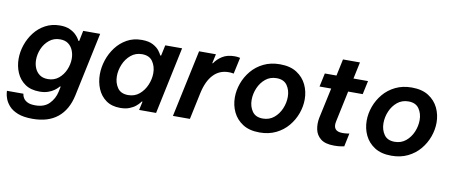

<svg xmlns="http://www.w3.org/2000/svg" viewBox="-73 -971 3521 1493"><g transform="rotate(10 1687.0 -225.0)"><path d="M233 212Q161 212 116 194Q71 176 47 149Q23 122 13 95Q3 68 1.5 50Q0 32 0 32H130Q130 32 132 43Q134 54 143.5 68.5Q153 83 174.5 94Q196 105 236 105Q307 105 346 65Q385 25 397 -30L406 -73H400Q400 -73 391 -63Q382 -53 363.5 -39.5Q345 -26 316.5 -16Q288 -6 250 -6Q180 -6 135 -37.5Q90 -69 68 -120Q46 -171 46 -230Q46 -285 64.5 -339.5Q83 -394 118 -439.5Q153 -485 204 -512.5Q255 -540 320 -540Q365 -540 396 -526Q427 -512 445.5 -493.5Q464 -475 472 -461Q480 -447 480 -447H486L503 -530H637L530 -25Q505 91 430.5 151.5Q356 212 233 212ZM297 -113Q346 -113 381 -141.5Q416 -170 434.5 -213.5Q453 -257 453 -301Q453 -336 440.5 -366.5Q428 -397 403 -415.5Q378 -434 338 -434Q289 -434 253.5 -405Q218 -376 199.5 -333Q181 -290 181 -245Q181 -210 193.5 -180Q206 -150 231.5 -131.5Q257 -113 297 -113Z M965 -540Q1020 -540 1053.5 -522Q1087 -504 1104 -481.5Q1121 -459 1126 -446H1133L1151 -530H1284L1172 0H1038L1053 -68H1047Q1047 -68 1038 -56.5Q1029 -45 1010.5 -29.5Q992 -14 962 -2Q932 10 889 10Q822 10 777.5 -22Q733 -54 711 -106.5Q689 -159 689 -220Q689 -276 707.5 -332.5Q726 -389 761.5 -436Q797 -483 848 -511.5Q899 -540 965 -540ZM986 -431Q935 -431 898 -400Q861 -369 841.5 -322.5Q822 -276 822 -229Q822 -177 848.5 -138Q875 -99 933 -99Q985 -99 1021.5 -130Q1058 -161 1077.5 -207.5Q1097 -254 1097 -300Q1097 -353 1070.5 -392Q1044 -431 986 -431Z M1305 0 1418 -530H1551L1535 -457H1540Q1563 -492 1601.5 -516Q1640 -540 1697 -540Q1716 -540 1728.5 -537.5Q1741 -535 1741 -535L1713 -406Q1713 -406 1701.5 -408Q1690 -410 1673 -410Q1601 -410 1553 -359.5Q1505 -309 1484 -212L1439 0Z M1990 10Q1909 10 1857 -23.5Q1805 -57 1779.5 -110.5Q1754 -164 1754 -226Q1754 -282 1774 -337.5Q1794 -393 1832.5 -439Q1871 -485 1927.5 -512.5Q1984 -540 2056 -540Q2137 -540 2189 -506.5Q2241 -473 2266.5 -419.5Q2292 -366 2292 -304Q2292 -248 2272 -192.5Q2252 -137 2213.5 -91Q2175 -45 2118.5 -17.5Q2062 10 1990 10ZM1996 -101Q2047 -101 2083.5 -131Q2120 -161 2139.5 -207Q2159 -253 2159 -301Q2159 -353 2132.5 -391Q2106 -429 2049 -429Q1998 -429 1961.5 -399Q1925 -369 1905.5 -323Q1886 -277 1886 -229Q1886 -177 1912.5 -139Q1939 -101 1996 -101Z M2579 10Q2508 10 2472.5 -18.5Q2437 -47 2428 -91Q2419 -135 2428 -182L2480 -423H2388L2411 -530H2503L2531 -662H2665L2637 -530H2752L2729 -423H2614L2562 -178Q2545 -98 2626 -98Q2646 -98 2663 -100.5Q2680 -103 2680 -103L2658 2Q2658 2 2635 6Q2612 10 2579 10Z M3031 10Q2950 10 2898 -23.5Q2846 -57 2820.5 -110.5Q2795 -164 2795 -226Q2795 -282 2815 -337.5Q2835 -393 2873.5 -439Q2912 -485 2968.5 -512.5Q3025 -540 3097 -540Q3178 -540 3230 -506.5Q3282 -473 3307.5 -419.5Q3333 -366 3333 -304Q3333 -248 3313 -192.5Q3293 -137 3254.5 -91Q3216 -45 3159.5 -17.5Q3103 10 3031 10ZM3037 -101Q3088 -101 3124.5 -131Q3161 -161 3180.5 -207Q3200 -253 3200 -301Q3200 -353 3173.5 -391Q3147 -429 3090 -429Q3039 -429 3002.5 -399Q2966 -369 2946.5 -323Q2927 -277 2927 -229Q2927 -177 2953.5 -139Q2980 -101 3037 -101Z"/></g></svg>

Font: Be Vietnam Pro SemiBold
Style: Italic
Weight: 600
Italic angle: -12°
Designer: Lam Bao, Tony Le, Vietanh Nguyen
Foundry: Yellow Type Foundry
Version: Version 1.002; ttfautohint (v1.8.3)